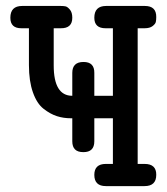

<svg xmlns="http://www.w3.org/2000/svg" viewBox="-20 -631 565 651"><path d="M15.1 -570.8Q15.1 -610.8 55.2 -610.8H186Q195.8 -610.8 202.4 -609.4Q209 -607.9 217 -598.4Q225.1 -588.9 225.1 -570.8Q225.1 -534.7 186 -535.2H162.1V-409.2Q162.1 -306.2 225.1 -306.2V-383.8Q225.1 -420.9 263.2 -420.9Q300.3 -420.9 299.8 -383.8V-306.2H362.8V-535.2H337.9Q299.8 -535.2 299.8 -570.8Q299.8 -610.8 339.8 -610.8H471.2Q510.3 -610.8 509.8 -573.2Q509.8 -563.5 508.3 -556.6Q506.8 -549.8 497.3 -542.5Q487.8 -535.2 470.2 -535.2H446.8V-75.2H470.2Q510.3 -75.2 509.8 -38.1Q509.8 0 470.2 0H338.9Q299.8 0 299.8 -38.1Q299.8 -75.2 338.9 -75.2H362.8V-230H299.8V-151.9Q299.8 -114.7 262.2 -115.2Q225.1 -115.2 225.1 -151.9V-230H220.2Q195.3 -230 173.1 -237.1Q150.9 -244.1 127.9 -262Q105 -279.8 91.6 -317.9Q78.1 -356 78.1 -410.2V-535.2H53.2Q15.1 -534.7 15.1 -570.8Z"/></svg>

Font: CMU Typewriter Text
Style: Bold
Weight: 700
Version: Version 0.7.0